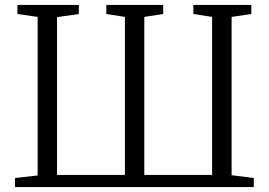

<svg xmlns="http://www.w3.org/2000/svg" viewBox="-20 -763 1096 783"><path d="M41 0V-37L133.5 -47.5V-694L51 -706V-743H301.5V-706L212.5 -693V-49.5H489.5V-694L413.5 -706V-743H645.5V-706L568.5 -694V-49.5H845V-694L768.5 -706V-743H1005V-706L924.5 -694V-48.5L1015 -37V0Z"/></svg>

Font: Merriweather 48pt Light
Style: Regular
Weight: 300
Version: Version 2.100